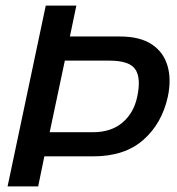

<svg xmlns="http://www.w3.org/2000/svg" viewBox="-20 -664 631 684"><path d="M7 0 143 -644H252L229 -534H407Q478 -534 520 -506.5Q562 -479 576.5 -430.5Q591 -382 578 -320Q557 -224 490.5 -165.5Q424 -107 312 -107H138L116 0ZM157 -193H311Q376 -193 416.5 -227.5Q457 -262 469 -320Q483 -386 462 -417Q441 -448 370 -448H211Z"/></svg>

Font: Kanit
Style: Italic
Weight: 400
Italic angle: -12°
Designer: Katatrad Team
Foundry: CadsonDemak
Version: Version 2.000; ttfautohint (v1.8.3)